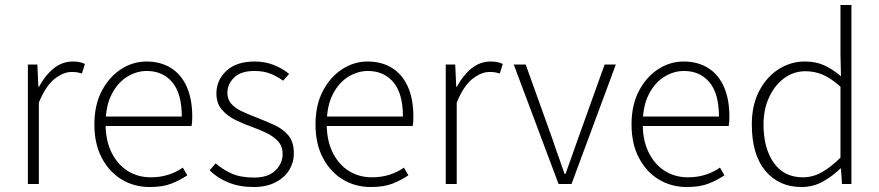

<svg xmlns="http://www.w3.org/2000/svg" viewBox="-20 -739 3531 771"><path d="M92 0V-480H130L134 -391H137Q160 -435 194.5 -463.5Q229 -492 273 -492Q286 -492 297.5 -490Q309 -488 321 -482L309 -444Q299 -447 290.5 -448.5Q282 -450 267 -450Q235 -450 199.5 -422.5Q164 -395 136 -327V0Z M581 12Q519 12 469 -18Q419 -48 389 -104.5Q359 -161 359 -239Q359 -318 389 -374.5Q419 -431 466.5 -461.5Q514 -492 568 -492Q625 -492 666.5 -466Q708 -440 730 -390.5Q752 -341 752 -270Q752 -262 751.5 -252.5Q751 -243 749 -233H386V-271H710Q710 -363 672 -408.5Q634 -454 569 -454Q529 -454 491 -431Q453 -408 428.5 -360.5Q404 -313 404 -241Q404 -175 428 -126.5Q452 -78 493 -52.5Q534 -27 585 -27Q624 -27 656.5 -37.5Q689 -48 714 -66L732 -35Q704 -16 669 -2Q634 12 581 12Z M998 12Q942 12 897.5 -6Q853 -24 822 -55L846 -83Q876 -57 911.5 -41.5Q947 -26 1001 -26Q1057 -26 1086 -54.5Q1115 -83 1115 -121Q1115 -151 1097.5 -170.5Q1080 -190 1053 -203.5Q1026 -217 998 -227Q961 -240 927 -256.5Q893 -273 871 -298.5Q849 -324 849 -364Q849 -417 889 -454.5Q929 -492 1003 -492Q1044 -492 1079.5 -478Q1115 -464 1141 -442L1117 -415Q1093 -432 1066 -443Q1039 -454 1002 -454Q946 -454 919.5 -427Q893 -400 893 -367Q893 -340 908.5 -322.5Q924 -305 949 -293Q974 -281 1003 -270Q1041 -255 1077.5 -239Q1114 -223 1137 -196.5Q1160 -170 1160 -123Q1160 -87 1141.5 -56.5Q1123 -26 1086.5 -7Q1050 12 998 12Z M1469 12Q1407 12 1357 -18Q1307 -48 1277 -104.5Q1247 -161 1247 -239Q1247 -318 1277 -374.5Q1307 -431 1354.5 -461.5Q1402 -492 1456 -492Q1513 -492 1554.5 -466Q1596 -440 1618 -390.5Q1640 -341 1640 -270Q1640 -262 1639.5 -252.5Q1639 -243 1637 -233H1274V-271H1598Q1598 -363 1560 -408.5Q1522 -454 1457 -454Q1417 -454 1379 -431Q1341 -408 1316.5 -360.5Q1292 -313 1292 -241Q1292 -175 1316 -126.5Q1340 -78 1381 -52.5Q1422 -27 1473 -27Q1512 -27 1544.5 -37.5Q1577 -48 1602 -66L1620 -35Q1592 -16 1557 -2Q1522 12 1469 12Z M1770 0V-480H1808L1812 -391H1815Q1838 -435 1872.5 -463.5Q1907 -492 1951 -492Q1964 -492 1975.5 -490Q1987 -488 1999 -482L1987 -444Q1977 -447 1968.5 -448.5Q1960 -450 1945 -450Q1913 -450 1877.5 -422.5Q1842 -395 1814 -327V0Z M2223 0 2043 -480H2091L2199 -179Q2210 -145 2223 -109.5Q2236 -74 2247 -41H2251Q2263 -74 2275.5 -109.5Q2288 -145 2300 -179L2408 -480H2453L2275 0Z M2738 12Q2676 12 2626 -18Q2576 -48 2546 -104.5Q2516 -161 2516 -239Q2516 -318 2546 -374.5Q2576 -431 2623.5 -461.5Q2671 -492 2725 -492Q2782 -492 2823.5 -466Q2865 -440 2887 -390.5Q2909 -341 2909 -270Q2909 -262 2908.5 -252.5Q2908 -243 2906 -233H2543V-271H2867Q2867 -363 2829 -408.5Q2791 -454 2726 -454Q2686 -454 2648 -431Q2610 -408 2585.5 -360.5Q2561 -313 2561 -241Q2561 -175 2585 -126.5Q2609 -78 2650 -52.5Q2691 -27 2742 -27Q2781 -27 2813.5 -37.5Q2846 -48 2871 -66L2889 -35Q2861 -16 2826 -2Q2791 12 2738 12Z M3198 12Q3108 12 3053.5 -53Q2999 -118 2999 -239Q2999 -317 3028.5 -373.5Q3058 -430 3106.5 -461Q3155 -492 3212 -492Q3256 -492 3289 -477Q3322 -462 3357 -433L3355 -521V-719H3399V0H3361L3357 -62H3354Q3325 -33 3285.5 -10.5Q3246 12 3198 12ZM3204 -27Q3244 -27 3280.5 -47.5Q3317 -68 3355 -106V-391Q3317 -425 3284 -439Q3251 -453 3215 -453Q3167 -453 3129 -425Q3091 -397 3068.5 -348.5Q3046 -300 3046 -239Q3046 -144 3087 -85.5Q3128 -27 3204 -27Z"/></svg>

Font: Source Sans 3 Light
Style: Regular
Weight: 300
Designer: Paul D. Hunt
Foundry: Adobe
Version: Version 3.052;hotconv 1.1.0;makeotfexe 2.6.0